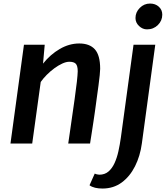

<svg xmlns="http://www.w3.org/2000/svg" viewBox="-20 -809 942 1082"><path d="M39 0 115 -557H232L222.5 -450.5Q263.5 -502 316.8 -533Q370 -564 426.5 -564Q485 -564 514.8 -530.8Q544.5 -497.5 544.5 -421Q544.5 -409.5 542 -385.2Q539.5 -361 535 -326.8Q530.5 -292.5 524.5 -250.5Q523 -238.5 520.5 -220.5Q518 -202.5 514.8 -179Q511.5 -155.5 507.2 -127.2Q503 -99 498 -67Q493 -35 487.5 0H364.5Q368 -22.5 373 -58.2Q378 -94 385 -142Q392 -190 400.5 -250Q409 -310 413.2 -348.2Q417.5 -386.5 418 -407Q418 -438.5 407 -449.8Q396 -461 370.5 -461Q353 -461 330.8 -450.8Q308.5 -440.5 285.8 -423.8Q263 -407 243 -386.8Q223 -366.5 209.5 -347L161.5 0ZM557.5 253.5Q534.5 253.5 515.8 249Q497 244.5 484.5 235L514 169Q518 171.5 526 173.5Q534 175.5 539.5 175.5Q570 175.5 590.8 158Q611.5 140.5 625.2 110.8Q639 81 647.2 43.8Q655.5 6.5 661 -33L732.5 -557H855L779.5 -1Q770 70 741 127.8Q712 185.5 665.8 219.5Q619.5 253.5 557.5 253.5ZM808.5 -643.5Q783.5 -643.5 763.5 -662.5Q743.5 -681.5 743.5 -707.5Q743.5 -740 767.8 -764.5Q792 -789 825.5 -789Q855.5 -789 875 -771.2Q894.5 -753.5 894.5 -726.5Q894.5 -692.5 869.8 -668Q845 -643.5 808.5 -643.5Z"/></svg>

Font: Merriweather Sans Medium
Style: Italic
Weight: 500
Italic angle: -7.5°
Designer: Eben Sorkin
Foundry: Eben Sorkin
Version: Version 2.001